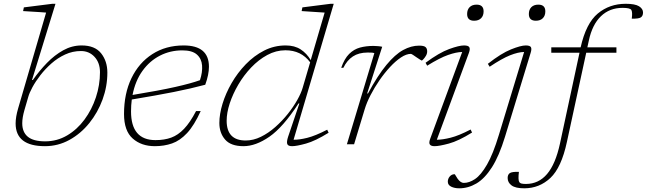

<svg xmlns="http://www.w3.org/2000/svg" viewBox="-20 -762 3416 1014"><path d="M223.5 -695.5Q214 -696.5 190.5 -698Q167 -699.5 141.8 -701Q116.5 -702.5 102 -703.5L106 -723L256.5 -742H273L149 -339.5H153.5Q187.5 -388 227.8 -429.5Q268 -471 314 -496.5Q360 -522 411 -522Q481 -522 514 -480.5Q547 -439 547 -378.5Q547 -306 521.8 -236.8Q496.5 -167.5 451.5 -111.8Q406.5 -56 346.5 -23Q286.5 10 217.5 10Q62.5 10 62.5 -110Q62.5 -144 75.5 -188.5ZM109 -180.5Q97.5 -140.5 97.5 -111Q97.5 -64 127 -39.8Q156.5 -15.5 218.5 -15.5Q281.5 -15.5 334.5 -46.8Q387.5 -78 426.2 -130.5Q465 -183 486.5 -248Q508 -313 508 -380.5Q508 -430.5 479.5 -461.5Q451 -492.5 407.5 -492.5Q363.5 -492.5 324 -474.2Q284.5 -456 251.5 -426.8Q218.5 -397.5 193 -364.5Q167.5 -331.5 151.2 -301.2Q135 -271 129.5 -251Z M1040 -175.5Q1005.5 -99.5 968 -59.2Q930.5 -19 888.5 -4.5Q846.5 10 798 10Q726.5 10 680.8 -30.5Q635 -71 635 -160Q635 -267.5 674.2 -349Q713.5 -430.5 784.5 -476.2Q855.5 -522 950 -522Q1083.5 -522 1083.5 -409.5Q1083.5 -368.5 1064 -314.5Q987.5 -294 896.8 -276Q806 -258 676 -236.5Q672 -206 672 -173.5Q672 -22 801.5 -22Q848 -22 884.2 -35.2Q920.5 -48.5 952.2 -81.8Q984 -115 1015.5 -175.5ZM943 -496Q879 -496 824.8 -468.2Q770.5 -440.5 732.5 -387.8Q694.5 -335 680 -260.5Q822.5 -284 905.8 -302.8Q989 -321.5 1036 -338.5Q1050 -380.5 1047.2 -416.2Q1044.5 -452 1019.8 -474Q995 -496 943 -496Z M1715.5 -61Q1645.5 -17.5 1596 -3.8Q1546.5 10 1522.5 10Q1501 10 1497 -1.8Q1493 -13.5 1501.5 -39.5L1561 -215.5H1556.5Q1475 -90 1402.8 -40Q1330.5 10 1266 10Q1199 10 1168.8 -25Q1138.5 -60 1138.5 -112.5Q1138.5 -159 1155.2 -214Q1172 -269 1203.2 -323.2Q1234.5 -377.5 1278 -422.5Q1321.5 -467.5 1374.8 -494.8Q1428 -522 1489 -522Q1536 -522 1568 -501Q1600 -480 1621 -444.5L1694.5 -695.5L1573 -703.5L1577 -723L1726 -742H1742.5L1530.5 -24Q1560 -23.5 1602.5 -34Q1645 -44.5 1708 -77ZM1177 -124.5Q1177 -20 1277.5 -20Q1318 -20 1357.8 -39.5Q1397.5 -59 1433.8 -91Q1470 -123 1499.8 -160.2Q1529.5 -197.5 1550 -234Q1570.5 -270.5 1578.5 -298.5L1618 -433Q1570.5 -496.5 1487.5 -496.5Q1437.5 -496.5 1391.5 -471.5Q1345.5 -446.5 1306.5 -405.5Q1267.5 -364.5 1238.5 -315Q1209.5 -265.5 1193.2 -215.8Q1177 -166 1177 -124.5Z M1957 -481.5Q1950 -484 1940 -484.2Q1930 -484.5 1921.5 -484.5Q1875 -484.5 1843.8 -464Q1812.5 -443.5 1793.5 -404H1782Q1799 -452.5 1824 -477.2Q1849 -502 1881.2 -510.8Q1913.5 -519.5 1952.5 -519.5Q1963.5 -519.5 1977 -518.2Q1990.5 -517 1998.5 -515L1919 -268.5H1923.5Q1975 -364 2020.8 -419.2Q2066.5 -474.5 2109 -497.8Q2151.5 -521 2193.5 -521Q2218.5 -521 2227.2 -513.5Q2236 -506 2236 -490.5Q2236 -478.5 2229.5 -467.5Q2223 -456.5 2216 -449.2Q2209 -442 2207.5 -442Q2206 -442 2197.8 -447.5Q2189.5 -453 2179.5 -459.5Q2170 -466.5 2161.2 -472Q2152.5 -477.5 2150 -477.5Q2126 -477.5 2097.5 -458.5Q2069 -439.5 2039.8 -408Q2010.5 -376.5 1984 -338Q1957.5 -299.5 1937 -259.8Q1916.5 -220 1906 -185L1850 0H1812Z M2447 -688Q2447 -711 2460.2 -724.2Q2473.5 -737.5 2497 -737.5Q2534 -737.5 2534 -702Q2534 -679 2520.8 -665.8Q2507.5 -652.5 2484 -652.5Q2447 -652.5 2447 -688ZM2252 -29 2421 -487.5Q2389.5 -487 2345.8 -471.5Q2302 -456 2236 -415L2227.5 -430.5Q2300 -484 2352.2 -503Q2404.5 -522 2430.5 -522Q2453 -522 2458.5 -512.8Q2464 -503.5 2456.5 -483L2287 -24Q2317 -24 2360 -34.8Q2403 -45.5 2465.5 -78L2473 -62Q2401.5 -17.5 2350.5 -3.8Q2299.5 10 2275 10Q2256.5 10 2250.2 1.2Q2244 -7.5 2252 -29Z M2773 -688Q2773 -711 2786.2 -724.2Q2799.5 -737.5 2823 -737.5Q2860 -737.5 2860 -702Q2860 -679 2846.8 -665.8Q2833.5 -652.5 2810 -652.5Q2773 -652.5 2773 -688ZM2647 -39.5Q2616 62 2577.8 121.8Q2539.5 181.5 2496 207Q2452.5 232.5 2405.5 232.5Q2380.5 232.5 2362.8 223.8Q2345 215 2345 197.5Q2345 182 2355.2 170Q2365.5 158 2381 158Q2382.5 158 2386.5 165.5Q2390.5 173 2397.5 183Q2413 204 2429.5 204Q2458.5 204 2489.2 183.2Q2520 162.5 2552 107.2Q2584 52 2615 -50.5L2748 -487.5Q2716.5 -487 2673.8 -470Q2631 -453 2566 -409.5L2556.5 -425Q2627 -480.5 2678.8 -501.2Q2730.5 -522 2756.5 -522Q2779 -522 2784 -512.8Q2789 -503.5 2782.5 -483Z M2974 -12.5Q2945 123 2886.8 177.8Q2828.5 232.5 2748.5 232.5Q2702.5 232.5 2681.8 217.2Q2661 202 2661 178Q2661 160 2672.5 152.2Q2684 144.5 2720.5 145.5Q2715.5 187 2722 198.5Q2726 205.5 2734.8 207.5Q2743.5 209.5 2757.5 209.5Q2824.5 209.5 2869.2 157Q2914 104.5 2937.5 -4.5L3040.5 -483.5H2891.5V-512H3046.5Q3075 -639 3137 -690.5Q3199 -742 3284.5 -742Q3334 -742 3355 -728.8Q3376 -715.5 3376 -696Q3376 -678 3364.5 -670.2Q3353 -662.5 3316.5 -663.5Q3321 -697 3314.5 -709Q3308.5 -720.5 3268 -720.5Q3199.5 -720.5 3153.8 -676.5Q3108 -632.5 3090 -548.5L3082 -512H3235.5V-483.5H3076Z"/></svg>

Font: Newsreader Caption ExtraLight
Style: Italic
Weight: 275
Italic angle: -17°
Designer: Hugues Gentile
Foundry: Production Type
Version: Version 1.001